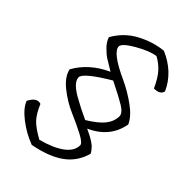

<svg xmlns="http://www.w3.org/2000/svg" viewBox="-273 -837 1110 1110"><g transform="rotate(45 282.5 -281.5)"><path d="M134 -287Q134 -247 210 -203Q272 -168 336 -139Q402 -179 431 -215Q460 -251 461 -294Q461 -320 419 -346Q385 -367 289 -415Q134 -323 134 -287ZM172 -577Q172 -529 328 -458Q389 -430 449.5 -386.5Q510 -343 530 -297Q508 -170 379 -112Q381 -111 393.5 -105Q406 -99 409 -97.5Q412 -96 423.5 -90Q435 -84 439 -81Q443 -78 452.5 -72Q462 -66 466 -62Q489 -39 496 -23Q472 62 404 110.5Q336 159 219 181Q150 155 92 110Q34 65 18 22Q47 -36 87 -22Q110 33 137 63Q164 93 229 129Q317 106 367.5 69.5Q418 33 419 -15Q419 -33 367.5 -60Q316 -87 253 -114Q190 -141 132.5 -187Q75 -233 65 -283Q122 -385 242 -440Q196 -467 174.5 -481Q153 -495 127.5 -521Q102 -547 94 -575Q139 -654 216.5 -695Q294 -736 374 -744Q495 -693 545 -583Q539 -549 488 -549Q461 -608 433.5 -639Q406 -670 366 -692Q316 -685 244 -643.5Q172 -602 172 -577Z"/></g></svg>

Font: Tillana
Style: Regular
Weight: 400
Designer: Lipi Raval (Devanagari, Latin), Jonny Pinhorn (Latin)
Foundry: Indian Type Foundry
Version: Version 2.003;PS 1.0;hotconv 1.0.79;makeotf.lib2.5.61930; tt